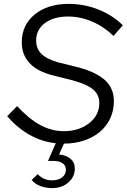

<svg xmlns="http://www.w3.org/2000/svg" viewBox="-20 -729 652 988"><path d="M17 -131 68 -183Q128 -118 186.5 -86Q245 -54 308 -54Q386 -54 438.5 -95Q491 -136 491 -198Q491 -241 460.5 -267.5Q430 -294 356 -315L249 -342Q171 -362 131.5 -405Q92 -448 92 -511Q92 -600 158.5 -654.5Q225 -709 333 -709Q412 -709 485 -680.5Q558 -652 612 -599L564 -544Q515 -592 454 -618Q393 -644 330 -644Q256 -644 211 -610Q166 -576 166 -521Q166 -478 194 -451Q222 -424 280 -408L385 -382Q479 -356 522.5 -314.5Q566 -273 566 -209Q566 -160 547 -119.5Q528 -79 494 -50.5Q460 -22 412.5 -6Q365 10 309 10L284 66Q322 70 343.5 88.5Q365 107 365 138Q365 181 331.5 210Q298 239 249 239Q215 239 187 228Q159 217 143 197L174 167Q189 183 207 191Q225 199 247 199Q280 199 299.5 184Q319 169 319 144Q319 123 302 111Q285 99 255 99H227L267 8Q197 1 133.5 -34.5Q70 -70 17 -131Z"/></svg>

Font: Red Hat Text
Style: Italic
Weight: 400
Italic angle: -12°
Designer: Pentagram / MCKL
Foundry: Pentagram / MCKL
Version: Version 1.005; Red Hat Text Italic